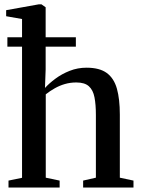

<svg xmlns="http://www.w3.org/2000/svg" viewBox="-20 -838 630 858"><path d="M78.5 -43.5V-753L7.5 -765.5V-792.5L152.5 -818.5H165.5L184 -805.5V-528L181 -445Q199.5 -465.5 227.8 -486.5Q256 -507.5 291.5 -521.5Q327 -535.5 366.5 -535.5Q425 -535.5 457.2 -511.8Q489.5 -488 502.5 -441.5Q515.5 -395 515.5 -326V-44L576.5 -31V0H351.5V-31L408.5 -44V-324.5Q408.5 -371 402.2 -403.2Q396 -435.5 377.2 -452.5Q358.5 -469.5 321 -469.5Q294 -469.5 270 -462.5Q246 -455.5 224.8 -443.5Q203.5 -431.5 184.5 -416.5V-44L246.5 -31V0H18V-31ZM13 -671.5H319V-629.5H13Z"/></svg>

Font: Merriweather 96pt Medium
Style: Regular
Weight: 500
Version: Version 2.100